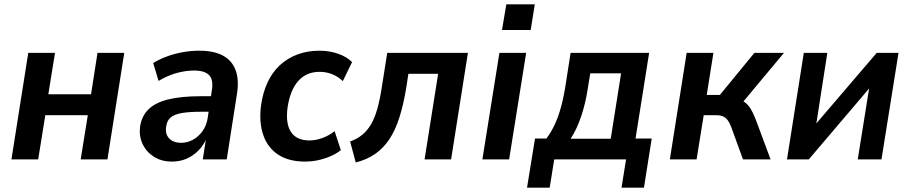

<svg xmlns="http://www.w3.org/2000/svg" viewBox="-20 -739 4217 890"><path d="M33 0 111 -494H235L204 -302H402L432 -494H556L478 0H354L387 -205H190L157 0Z M777 10Q729 10 694 -12Q659 -34 641.5 -70.5Q624 -107 629 -150Q636 -200 667.5 -231.5Q699 -263 759 -278Q819 -293 910 -293H972L962 -221H913Q857 -221 822.5 -215Q788 -209 770.5 -194Q753 -179 750 -150Q745 -117 764.5 -97Q784 -77 820 -77Q848 -77 874 -91Q900 -105 919 -131.5Q938 -158 943 -194L962 -320Q970 -368 950 -390Q930 -412 879 -412Q842 -412 800.5 -401Q759 -390 715 -364L690 -447Q722 -466 757 -478.5Q792 -491 829.5 -497.5Q867 -504 904 -504Q972 -504 1014 -481Q1056 -458 1072.5 -413Q1089 -368 1078 -301L1031 0H920L936 -103H940Q925 -67 900 -41.5Q875 -16 844 -3Q813 10 777 10Z M1394 10Q1318 10 1269 -22.5Q1220 -55 1200 -114Q1180 -173 1190 -250Q1198 -309 1220 -356.5Q1242 -404 1277 -436.5Q1312 -469 1358.5 -486.5Q1405 -504 1460 -504Q1508 -504 1548.5 -489.5Q1589 -475 1612 -451L1569 -363Q1549 -383 1521 -394.5Q1493 -406 1462 -406Q1430 -406 1405 -395Q1380 -384 1361.5 -362.5Q1343 -341 1331 -311Q1319 -281 1313 -241Q1303 -166 1329 -127Q1355 -88 1414 -88Q1444 -88 1475 -99.5Q1506 -111 1531 -131L1560 -43Q1540 -27 1512.5 -15Q1485 -3 1455 3.5Q1425 10 1394 10Z M1629 14 1603 -83Q1636 -95 1659.5 -114.5Q1683 -134 1700 -163Q1717 -192 1729 -234.5Q1741 -277 1750 -336L1775 -494H2149L2071 0H1948L2011 -397H1873L1863 -331Q1850 -253 1831 -193.5Q1812 -134 1784.5 -93Q1757 -52 1719 -25.5Q1681 1 1629 14Z M2307 -600 2327 -719H2459L2440 -600ZM2216 0 2295 -494H2419L2340 0Z M2423 131 2460 -97H2513Q2536 -128 2552.5 -164Q2569 -200 2581.5 -246.5Q2594 -293 2603 -353L2625 -494H2989L2926 -97H3001L2965 131H2861L2882 0H2549L2528 131ZM2625 -96H2811L2859 -399H2716L2704 -325Q2694 -259 2673.5 -198.5Q2653 -138 2625 -96Z M3085 0 3163 -494H3287L3256 -299H3317L3477 -494H3614L3408 -247L3388 -280Q3415 -277 3431 -266Q3447 -255 3458.5 -236.5Q3470 -218 3482 -188L3552 0H3424L3370 -149Q3362 -170 3353 -182Q3344 -194 3331.5 -199.5Q3319 -205 3298 -205H3242L3209 0Z M3628 0 3706 -494H3815L3758 -127H3730L4044 -494H4145L4066 0H3956L4015 -368H4042L3729 0Z"/></svg>

Font: Nunito Sans 10pt SemiCondensed
Style: Bold Italic
Weight: 700
Width: 4
Italic angle: -9°
Designer: Vernon Adams
Foundry: Vernon Adams
Version: Version 3.101;gftools[0.9.27]